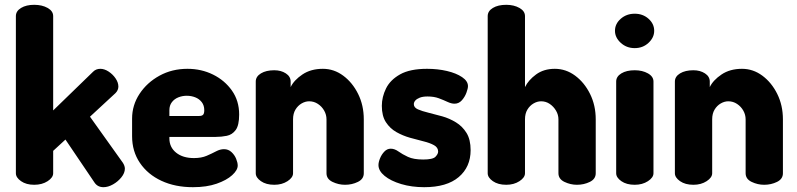

<svg xmlns="http://www.w3.org/2000/svg" viewBox="-20 -768 3314 798"><path d="M122 0Q89 0 67.5 -15Q46 -30 46 -48V-701Q46 -722 67.5 -735Q89 -748 122 -748Q155 -748 178 -735Q201 -722 201 -701V-309L367 -470Q379 -482 397 -482Q414 -482 431.5 -470.5Q449 -459 460.5 -442Q472 -425 472 -408Q472 -401 469 -394Q466 -387 460 -381L354 -283L491 -91Q499 -78 499 -67Q499 -49 484.5 -31Q470 -13 449.5 -1.5Q429 10 410 10Q386 10 373 -9L252 -188L201 -141V-48Q201 -30 178 -15Q155 0 122 0Z M782 10Q708 10 651 -16.5Q594 -43 561.5 -91Q529 -139 529 -202V-275Q529 -331 560 -378Q591 -425 643 -453.5Q695 -482 759 -482Q817 -482 865.5 -458Q914 -434 944 -391.5Q974 -349 974 -292Q974 -247 959.5 -227.5Q945 -208 922.5 -203.5Q900 -199 877 -199H684V-193Q684 -156 712 -133.5Q740 -111 786 -111Q817 -111 839 -120.5Q861 -130 878 -139Q895 -148 911 -148Q929 -148 942 -136Q955 -124 961.5 -108Q968 -92 968 -80Q968 -61 945 -40Q922 -19 880.5 -4.5Q839 10 782 10ZM684 -286H808Q819 -286 824 -291Q829 -296 829 -310Q829 -330 818.5 -343.5Q808 -357 791.5 -363.5Q775 -370 756 -370Q738 -370 721.5 -363.5Q705 -357 694.5 -343.5Q684 -330 684 -310Z M1120 0Q1086 0 1064.5 -15Q1043 -30 1043 -48V-429Q1043 -450 1064.5 -463Q1086 -476 1120 -476Q1148 -476 1168 -463Q1188 -450 1188 -429V-406Q1202 -435 1237 -458.5Q1272 -482 1322 -482Q1368 -482 1406.5 -453.5Q1445 -425 1468.5 -377.5Q1492 -330 1492 -272V-48Q1492 -24 1467.5 -12Q1443 0 1414 0Q1387 0 1362 -12Q1337 -24 1337 -48V-272Q1337 -291 1327.5 -308Q1318 -325 1301.5 -336Q1285 -347 1265 -347Q1249 -347 1233.5 -338Q1218 -329 1208 -312.5Q1198 -296 1198 -272V-48Q1198 -30 1175 -15Q1152 0 1120 0Z M1743 10Q1691 10 1647.5 -3Q1604 -16 1578.5 -37Q1553 -58 1553 -82Q1553 -94 1559.5 -110Q1566 -126 1577.5 -138Q1589 -150 1604 -150Q1620 -150 1636 -138.5Q1652 -127 1675.5 -116Q1699 -105 1739 -105Q1779 -105 1790 -116.5Q1801 -128 1801 -138Q1801 -155 1784 -164.5Q1767 -174 1740.5 -180.5Q1714 -187 1684 -195.5Q1654 -204 1627.5 -219Q1601 -234 1584 -260Q1567 -286 1567 -328Q1567 -365 1584.5 -400.5Q1602 -436 1643 -459Q1684 -482 1755 -482Q1799 -482 1837.5 -473Q1876 -464 1900.5 -447.5Q1925 -431 1925 -410Q1925 -400 1918.5 -382.5Q1912 -365 1899.5 -351Q1887 -337 1869 -337Q1856 -337 1840 -344.5Q1824 -352 1804 -359.5Q1784 -367 1757 -367Q1737 -367 1724.5 -362Q1712 -357 1706 -350Q1700 -343 1700 -335Q1700 -321 1717 -313.5Q1734 -306 1761 -299.5Q1788 -293 1818 -284.5Q1848 -276 1875 -259.5Q1902 -243 1919 -215.5Q1936 -188 1936 -144Q1936 -74 1886.5 -32Q1837 10 1743 10Z M2084 0Q2050 0 2028.5 -15Q2007 -30 2007 -48V-701Q2007 -722 2028.5 -735Q2050 -748 2084 -748Q2116 -748 2139 -735Q2162 -722 2162 -701V-406Q2176 -435 2208 -458.5Q2240 -482 2286 -482Q2332 -482 2370.5 -453.5Q2409 -425 2432.5 -377.5Q2456 -330 2456 -272V-48Q2456 -24 2431.5 -12Q2407 0 2378 0Q2351 0 2326 -12Q2301 -24 2301 -48V-272Q2301 -291 2291 -308Q2281 -325 2265 -336Q2249 -347 2229 -347Q2213 -347 2197.5 -338Q2182 -329 2172 -312.5Q2162 -296 2162 -272V-48Q2162 -30 2139 -15Q2116 0 2084 0Z M2618 0Q2584 0 2562.5 -15Q2541 -30 2541 -48V-429Q2541 -450 2562.5 -463Q2584 -476 2618 -476Q2650 -476 2673 -463Q2696 -450 2696 -429V-48Q2696 -30 2673 -15Q2650 0 2618 0ZM2618 -568Q2584 -568 2560 -590Q2536 -612 2536 -640Q2536 -669 2560 -690Q2584 -711 2618 -711Q2652 -711 2675.5 -690Q2699 -669 2699 -640Q2699 -612 2675.5 -590Q2652 -568 2618 -568Z M2862 0Q2828 0 2806.5 -15Q2785 -30 2785 -48V-429Q2785 -450 2806.5 -463Q2828 -476 2862 -476Q2890 -476 2910 -463Q2930 -450 2930 -429V-406Q2944 -435 2979 -458.5Q3014 -482 3064 -482Q3110 -482 3148.5 -453.5Q3187 -425 3210.5 -377.5Q3234 -330 3234 -272V-48Q3234 -24 3209.5 -12Q3185 0 3156 0Q3129 0 3104 -12Q3079 -24 3079 -48V-272Q3079 -291 3069.5 -308Q3060 -325 3043.5 -336Q3027 -347 3007 -347Q2991 -347 2975.5 -338Q2960 -329 2950 -312.5Q2940 -296 2940 -272V-48Q2940 -30 2917 -15Q2894 0 2862 0Z"/></svg>

Font: Dosis ExtraLight ExtraBold
Style: Regular
Weight: 800
Version: Version 3.001; ttfautohint (v1.8.2)